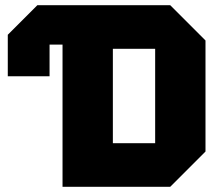

<svg xmlns="http://www.w3.org/2000/svg" viewBox="-20 -720 852 740"><path d="M171 -548V-426H10V-586L124 -700H636L772 -564V-136L636 0H221V-548ZM415 -168H578V-532H415Z"/></svg>

Font: Tektur ExtraBold
Style: Regular
Weight: 800
Designer: Adam Jagosz
Foundry: Adam Jagosz
Version: Version 1.005;gftools[0.9.30]